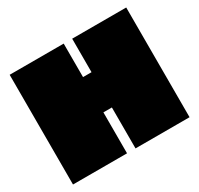

<svg xmlns="http://www.w3.org/2000/svg" viewBox="-155 -927 1158 1117"><g transform="rotate(-30 424.5 -368.5)"><path d="M33 0V-737H396V-512H453V-737H816V0H453V-275H396V0Z"/></g></svg>

Font: Tomorrow Black
Style: Regular
Weight: 900
Designer: Tony de Marco, Monica Rizzolli
Foundry: Just in Type
Version: Version 2.002